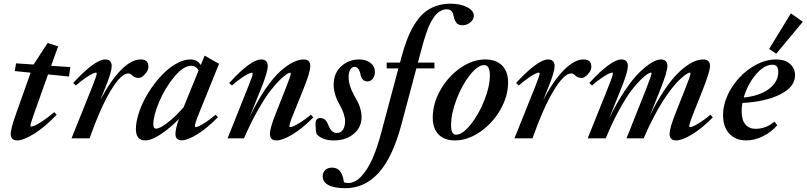

<svg xmlns="http://www.w3.org/2000/svg" viewBox="-20 -745 4344 1034"><path d="M72.8 11.2Q37.6 11.2 37.6 -24.4Q37.6 -51.3 66.4 -132.3L145 -353.5L59.6 -362.3L66.4 -403.8L160.6 -397.5L161.1 -397.9L236.8 -513.7L293 -495.1L255.4 -390.6L358.9 -383.8L351.6 -333L238.8 -344.2L164.6 -136.2Q144 -78.6 144 -67.4Q144 -63.5 147.9 -63.5Q154.3 -63.5 167.5 -68.8Q180.7 -74.2 209.2 -93Q237.8 -111.8 272.5 -141.1L285.2 -127Q220.7 -59.6 163.1 -24.2Q105.5 11.2 72.8 11.2Z M365.2 0 476.6 -277.3Q501 -337.9 501 -349.6Q501 -354 497.1 -354Q491.2 -354 478.8 -348.4Q466.3 -342.8 441.7 -326.2Q417 -309.6 388.7 -284.7L374 -298.3Q491.7 -424.8 545.9 -424.8Q581.5 -424.8 581.5 -389.2Q581.5 -359.4 551.3 -283.2L521 -208Q575.7 -311.5 631.8 -368.2Q688 -424.8 736.3 -424.8Q758.8 -424.8 769 -415.3Q779.3 -405.8 779.3 -384.3Q779.3 -366.2 761.2 -345.7Q743.2 -325.2 727.1 -325.2Q705.6 -325.2 689.9 -340.8Q681.2 -349.6 671.4 -349.6Q631.8 -349.6 575.4 -255.4Q519 -161.1 462.4 0Z M762.2 11.2Q711.9 11.2 711.9 -49.8Q711.9 -85 724.9 -127.7Q737.8 -170.4 759.3 -211.4Q780.8 -252.4 810.3 -291.5Q839.8 -330.6 871.6 -359.9Q903.3 -389.2 938.5 -407Q973.6 -424.8 1004.4 -424.8Q1043 -424.8 1061.5 -394.5L1082 -445.3L1159.7 -401.4L1050.8 -132.3Q1029.8 -81.1 1029.8 -64.9Q1029.8 -60.5 1033.2 -60.5Q1039.1 -60.5 1050.5 -65.2Q1062 -69.8 1086.4 -85.7Q1110.8 -101.6 1141.1 -127L1153.8 -113.8Q1093.8 -53.2 1041.7 -21.2Q989.7 10.7 959 10.7Q924.8 10.7 924.8 -24.4Q924.8 -51.8 943.8 -104.5Q894 -53.7 844.7 -21.2Q795.4 11.2 762.2 11.2ZM805.7 -74.7Q805.7 -52.2 820.3 -52.2Q841.3 -52.2 883.5 -85Q925.8 -117.7 968.8 -167.5L1049.3 -365.2Q1036.6 -390.6 1009.3 -390.6Q967.8 -390.6 918.5 -331.3Q869.1 -272 837.4 -197.3Q805.7 -122.6 805.7 -74.7Z M1205.6 0 1316.4 -277.3Q1340.8 -336.4 1340.8 -349.1Q1340.8 -353.5 1336.9 -353.5Q1331.1 -353.5 1318.8 -348.1Q1306.6 -342.8 1282 -326.2Q1257.3 -309.6 1229 -284.7L1214.4 -297.9Q1330.6 -424.8 1386.2 -424.8Q1421.9 -424.8 1421.9 -389.2Q1421.9 -359.4 1392.1 -283.2L1324.7 -115.7Q1366.2 -202.1 1409.4 -265.4Q1452.6 -328.6 1490.2 -361.8Q1527.8 -395 1558.6 -409.9Q1589.4 -424.8 1616.2 -424.8Q1650.9 -424.8 1650.9 -389.2Q1650.9 -355.5 1612.3 -260.7L1560.5 -132.3Q1538.6 -79.1 1538.6 -64.5Q1538.6 -60.5 1542.5 -60.5Q1548.8 -60.5 1560.5 -65.2Q1572.3 -69.8 1597.7 -85.7Q1623 -101.6 1654.3 -127L1667.5 -112.8Q1607.4 -52.2 1554.2 -20.5Q1501 11.2 1468.8 11.2Q1433.6 11.2 1433.6 -23.9Q1433.6 -54.7 1464.4 -131.8L1520.5 -273.9Q1545.9 -336.9 1545.9 -349.6Q1545.9 -353.5 1542 -353.5Q1537.6 -353.5 1525.4 -346.4Q1513.2 -339.4 1488.5 -315.7Q1463.9 -292 1435.8 -255.9Q1407.7 -219.7 1369.4 -152.6Q1331.1 -85.4 1293.9 0Z M1684.6 -23.9Q1679.2 -47.4 1679.2 -77.6Q1679.2 -109.4 1705.1 -109.4Q1734.4 -109.4 1748 -71.8Q1764.2 -28.8 1793.5 -28.8Q1815.9 -28.8 1827.1 -46.6Q1838.4 -64.5 1838.4 -91.3Q1838.4 -128.9 1808.6 -182.1Q1776.9 -237.3 1776.9 -289.6Q1776.9 -350.6 1817.4 -387.7Q1857.9 -424.8 1914.1 -424.8Q1951.2 -424.8 1975.1 -406.2Q1999 -387.7 1999 -357.4Q1999 -336.9 1987.8 -321.8Q1976.6 -306.6 1958.5 -306.6Q1928.2 -306.6 1921.4 -344.7Q1918.5 -361.3 1910.2 -373Q1901.9 -384.8 1889.6 -384.8Q1874.5 -384.8 1866 -369.6Q1857.4 -354.5 1857.4 -330.1Q1857.4 -284.2 1887.7 -230.5Q1901.4 -206.5 1908.2 -192.9Q1915 -179.2 1921.1 -158Q1927.2 -136.7 1927.2 -115.7Q1927.2 -58.6 1884.5 -23.7Q1841.8 11.2 1777.8 11.2Q1713.9 11.2 1684.6 -23.9Z M1840.3 268.6Q1781.2 268.6 1749.5 252Q1717.8 235.4 1717.8 205.6Q1717.8 184.1 1731.4 170.9Q1745.1 157.7 1768.6 157.7Q1795.4 157.7 1810.8 176.3Q1826.2 194.8 1832.5 236.8Q1843.3 240.7 1855 240.7Q1892.6 240.7 1926.8 203.6Q1960.9 166.5 1986.1 109.1Q2011.2 51.8 2032.2 -26.9L2125.5 -376.5H2062.5V-407.7H2134.3L2140.1 -430.7Q2155.3 -487.8 2171.9 -531.2Q2188.5 -574.7 2211.4 -612.3Q2234.4 -649.9 2261.7 -674.1Q2289.1 -698.2 2325.4 -711.7Q2361.8 -725.1 2406.2 -725.1Q2459.5 -725.1 2495.6 -706.3Q2531.7 -687.5 2531.7 -660.6Q2531.7 -640.6 2513.2 -624.8Q2494.6 -608.9 2470.2 -608.9Q2448.7 -608.9 2438.5 -621.6Q2428.2 -634.3 2423.8 -655.3Q2419.9 -675.3 2411.9 -685.1Q2403.8 -694.8 2385.3 -694.8Q2369.6 -694.8 2355 -687.3Q2340.3 -679.7 2329.3 -668.2Q2318.4 -656.7 2307.4 -637.9Q2296.4 -619.1 2289.3 -602.8Q2282.2 -586.4 2274.2 -562.3Q2266.1 -538.1 2261.7 -522.5Q2257.3 -506.8 2251 -483.9L2230.5 -407.7H2319.8V-376.5H2222.2L2141.1 -71.8Q2094.2 102.5 2019.3 185.5Q1944.3 268.6 1840.3 268.6Z M2430.2 11.2Q2373.5 11.2 2342 -20.8Q2310.5 -52.7 2310.5 -112.3Q2310.5 -187.5 2352.1 -260.5Q2393.6 -333.5 2459.5 -379.2Q2525.4 -424.8 2593.3 -424.8Q2651.4 -424.8 2683.8 -392.3Q2716.3 -359.9 2716.3 -301.3Q2716.3 -226.6 2674.3 -153.6Q2632.3 -80.6 2565.4 -34.7Q2498.5 11.2 2430.2 11.2ZM2436 -19.5Q2470.2 -19.5 2513.7 -73Q2557.1 -126.5 2587.6 -202.6Q2618.2 -278.8 2618.2 -339.4Q2618.2 -394.5 2587.4 -394.5Q2553.2 -394.5 2510.7 -341.1Q2468.3 -287.6 2438.7 -210.2Q2409.2 -132.8 2409.2 -69.8Q2409.2 -19.5 2436 -19.5Z M2750.5 0 2861.8 -277.3Q2886.2 -337.9 2886.2 -349.6Q2886.2 -354 2882.3 -354Q2876.5 -354 2864 -348.4Q2851.6 -342.8 2826.9 -326.2Q2802.2 -309.6 2773.9 -284.7L2759.3 -298.3Q2877 -424.8 2931.2 -424.8Q2966.8 -424.8 2966.8 -389.2Q2966.8 -359.4 2936.5 -283.2L2906.2 -208Q2960.9 -311.5 3017.1 -368.2Q3073.2 -424.8 3121.6 -424.8Q3144 -424.8 3154.3 -415.3Q3164.6 -405.8 3164.6 -384.3Q3164.6 -366.2 3146.5 -345.7Q3128.4 -325.2 3112.3 -325.2Q3090.8 -325.2 3075.2 -340.8Q3066.4 -349.6 3056.6 -349.6Q3017.1 -349.6 2960.7 -255.4Q2904.3 -161.1 2847.7 0Z M3145 0 3256.3 -277.3Q3280.8 -337.9 3280.8 -349.6Q3280.8 -354 3276.9 -354Q3271 -354 3258.5 -348.4Q3246.1 -342.8 3221.4 -326.2Q3196.8 -309.6 3168.5 -284.7L3153.8 -298.3Q3271.5 -424.8 3325.7 -424.8Q3361.3 -424.8 3361.3 -389.2Q3361.3 -359.4 3331.1 -283.2L3260.7 -107.4Q3301.3 -191.4 3344.5 -255.9Q3387.7 -320.3 3424.1 -355.5Q3460.4 -390.6 3489.3 -407.7Q3518.1 -424.8 3538.6 -424.8Q3574.2 -424.8 3574.2 -389.2Q3574.2 -358.9 3535.6 -261.2L3479.5 -121.6Q3512.7 -189.9 3547.6 -243.9Q3582.5 -297.9 3612.3 -331.1Q3642.1 -364.3 3671.6 -386Q3701.2 -407.7 3724.1 -416.3Q3747.1 -424.8 3768.1 -424.8Q3803.7 -424.8 3803.7 -389.2Q3803.7 -360.4 3764.6 -261.2L3713.4 -132.3Q3691.9 -78.6 3691.9 -64Q3691.9 -60.1 3695.8 -60.1Q3701.7 -60.1 3713.4 -64.9Q3725.1 -69.8 3750.2 -85.7Q3775.4 -101.6 3806.2 -127L3818.8 -112.8Q3759.8 -52.7 3706.5 -20.8Q3653.3 11.2 3621.6 11.2Q3585.9 11.2 3585.9 -23.9Q3585.9 -53.7 3616.7 -131.8L3672.9 -273.9Q3698.7 -338.4 3698.7 -350.1Q3698.7 -354 3694.8 -354Q3691.9 -354 3684.8 -350.6Q3677.7 -347.2 3664.1 -336.7Q3650.4 -326.2 3634.3 -310.3Q3618.2 -294.4 3596.2 -266.4Q3574.2 -238.3 3551.3 -202.9Q3528.3 -167.5 3500.7 -114.7Q3473.1 -62 3446.3 0H3354L3462.9 -273.9Q3488.8 -340.8 3488.8 -350.1Q3488.8 -354 3484.9 -354Q3480.5 -354 3468 -346.9Q3455.6 -339.8 3431.2 -316.2Q3406.7 -292.5 3379.2 -256.3Q3351.6 -220.2 3314.5 -152.8Q3277.3 -85.4 3242.2 0Z M4160.2 -455.6 4122.1 -481.4 4239.3 -672.9 4303.7 -627.9ZM3998.5 11.2Q3941.9 11.2 3908 -24.9Q3874 -61 3874 -124.5Q3874 -195.8 3916.3 -266.1Q3958.5 -336.4 4025.4 -380.6Q4092.3 -424.8 4160.2 -424.8Q4208 -424.8 4234.9 -400.6Q4261.7 -376.5 4261.7 -340.3Q4261.7 -276.9 4182.6 -237.1Q4103.5 -197.3 3978 -190.4Q3974.1 -166 3974.1 -146Q3974.1 -98.6 3994.1 -75Q4014.2 -51.3 4049.3 -51.3Q4105.5 -51.3 4150.4 -89.8L4166 -70.8Q4134.3 -33.7 4088.9 -11.2Q4043.5 11.2 3998.5 11.2ZM4139.2 -396.5Q4095.2 -396.5 4050.3 -343.3Q4005.4 -290 3985.4 -219.7Q4070.8 -228.5 4121.1 -266.1Q4171.4 -303.7 4171.4 -358.4Q4171.4 -376.5 4163.8 -386.7Q4156.2 -397 4139.2 -396.5Z"/></svg>

Font: Elstob 18pt SemiBold
Style: Italic
Weight: 600
Italic angle: -20°
Designer: Peter S. Baker
Version: Version 1.015